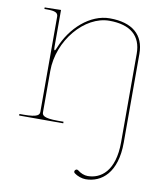

<svg xmlns="http://www.w3.org/2000/svg" viewBox="-85 -591 765 900"><g transform="rotate(10 297.5 -141.0)"><path d="M517.5 40C517.5 179.5 451.5 223.5 390.5 223.5C374 223.5 357 216.5 342.5 205C340.5 203.5 337.5 202.5 335.5 202.5C330.5 202.5 325 208 325 213.5C325 216.5 326.5 219.5 329.5 221.5C343 232 365.5 240 383 240C459.5 240 530 183 530 40V-382.5C530 -473.5 472 -522.5 365 -522.5C271.5 -522.5 183.5 -443.5 144 -342.5C140.5 -333.5 138 -330 136 -330C133.5 -330 132.5 -337 132.5 -345.5V-521.5L67.5 -520H55V-512.5H67.5C106 -512.5 120 -506 120 -487.5V-35C120 -20.5 113.5 -7.5 45 -7.5H25V0H235V-7.5H207.5C139 -7.5 132.5 -20.5 132.5 -35V-231C132.5 -376 247 -511 365 -511C466 -511 517.5 -465.5 517.5 -381Z"/></g></svg>

Font: Znikomit
Style: Regular
Weight: 100
Designer: gluk
Foundry: gluk
Version: Version 0.55